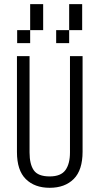

<svg xmlns="http://www.w3.org/2000/svg" viewBox="-20 -895 478 923"><path d="M122.1 -162.1Q122.1 -105.5 142.6 -76.2Q163.1 -46.9 218.8 -46.9Q272.5 -46.9 294.4 -77.1Q316.4 -107.4 316.4 -162.1V-625H377V-166Q377 -77.1 334.5 -34.7Q292 7.8 218.8 7.8Q146.5 7.8 104 -34.2Q61.5 -76.2 61.5 -164.1V-625H122.1ZM125 -875H187.5V-750H125ZM312.5 -875H375V-750H312.5ZM62.5 -687.5V-750H125V-687.5ZM250 -687.5V-750H312.5V-687.5Z"/></svg>

Font: Sudo Light
Style: Regular
Weight: 300
Monospace: yes
Designer: Jens Kutilek
Foundry: Jens Kutilek
Version: Version 0.040